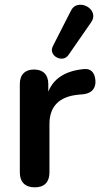

<svg xmlns="http://www.w3.org/2000/svg" viewBox="-20 -795 432 823"><path d="M129 8Q98 8 81.5 -8.5Q65 -25 65 -56V-434Q65 -465 81 -481Q97 -497 126 -497Q155 -497 171 -481Q187 -465 187 -434V-371H177Q191 -431 232 -462Q273 -493 341 -499Q362 -501 374.5 -488.5Q387 -476 389 -450Q391 -425 377.5 -409.5Q364 -394 337 -391L315 -389Q254 -383 223 -351.5Q192 -320 192 -263V-56Q192 -25 176 -8.5Q160 8 129 8ZM274 -560Q264 -546 250 -544Q236 -542 223 -549Q210 -556 204.5 -569Q199 -582 207 -598L283 -747Q292 -766 307 -771.5Q322 -777 338 -773Q354 -769 365.5 -758Q377 -747 379.5 -731.5Q382 -716 371 -700Z"/></svg>

Font: Nunito ExtraLight
Style: Regular
Weight: 200
Designer: Vernon Adams
Foundry: Vernon Adams
Version: Version 3.602